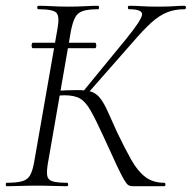

<svg xmlns="http://www.w3.org/2000/svg" viewBox="-24 -645 664 665"><path d="M90 -478Q87 -478 86 -482.5Q85 -487 86 -492Q87 -497 90 -497H305Q308 -497 309 -492Q310 -487 309 -482.5Q308 -478 305 -478ZM435 0Q427 0 421 -3.5Q415 -7 406 -22Q397 -37 380.5 -72Q364 -107 335 -171Q308 -230 290.5 -261Q273 -292 253.5 -303.5Q234 -315 199 -315Q189 -315 178.5 -314Q168 -313 157 -312L159 -330Q215 -333 244 -333Q274 -333 291.5 -327.5Q309 -322 322 -306Q335 -290 348 -261.5Q361 -233 382 -186Q409 -130 431 -91Q453 -52 479.5 -32Q506 -12 544 -12Q549 -12 549 -6Q549 0 544 0ZM0 0Q-4 0 -4 -6Q-4 -12 0 -12Q35 -12 53.5 -17.5Q72 -23 80.5 -38.5Q89 -54 94 -82L175 -545Q183 -588 171.5 -600.5Q160 -613 109 -613Q105 -613 105 -619Q105 -625 109 -625Q131 -625 157 -623.5Q183 -622 212 -622Q244 -622 270.5 -623.5Q297 -625 316 -625Q319 -625 319 -619Q319 -613 316 -613Q282 -613 263.5 -607Q245 -601 236.5 -585Q228 -569 222 -540L142 -80Q137 -51 139.5 -36.5Q142 -22 158 -17Q174 -12 208 -12Q212 -12 212 -6Q212 0 208 0Q186 0 160 -1Q134 -2 104 -2Q74 -2 47 -1Q20 0 0 0ZM276 -317 262 -326 412 -509Q465 -574 468 -593.5Q471 -613 423 -613Q419 -613 419 -619Q419 -625 423 -625Q446 -625 467.5 -623.5Q489 -622 524 -622Q559 -622 578.5 -623.5Q598 -625 615 -625Q620 -625 620 -619Q620 -613 615 -613Q581 -613 554 -602Q527 -591 499.5 -566Q472 -541 436 -499Z"/></svg>

Font: Cormorant Infant Light
Style: Italic
Weight: 300
Italic angle: -10°
Designer: Christian Thalmann (Catharsis Fonts)
Foundry: Catharsis Fonts
Version: Version 4.001